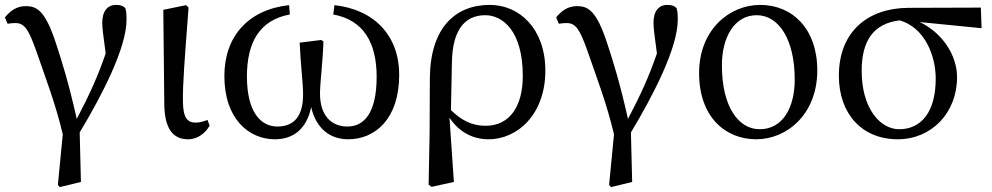

<svg xmlns="http://www.w3.org/2000/svg" viewBox="-20 -554 4045 783"><path d="M11 -457C21 -459 33 -460 42 -460C80 -460 96 -436 129 -343C164 -241 207 -130 236 -6L216 200L224 209L310 188L305 -14C396 -165 496 -359 496 -473C496 -497 495 -508 491 -521C483 -529 474 -534 453 -534C419 -534 397 -509 397 -461C397 -439 401 -411 411 -336C379 -243 346 -170 293 -69C261 -213 230 -312 207 -381C164 -511 130 -529 85 -529C48 -529 22 -510 0 -483Z M747 14C788 14 819 -13 835 -42L826 -65C812 -59 795 -54 778 -54C746 -54 727 -71 726 -138C725 -214 732 -298 749 -523L739 -533L646 -514L650 -130C651 -31 684 14 747 14Z M1339 -495C1464 -472 1516 -378 1516 -241C1516 -89 1462 -38 1397 -38C1332 -38 1285 -82 1285 -172C1285 -216 1297 -308 1299 -385L1290 -391L1202 -380C1206 -289 1216 -216 1216 -169C1216 -81 1180 -38 1111 -38C1042 -38 987 -99 987 -242C987 -379 1037 -472 1162 -495L1159 -533C992 -515 895 -405 895 -244C895 -68 996 14 1101 14C1173 14 1230 -25 1249 -117C1269 -30 1326 14 1400 14C1508 14 1608 -67 1608 -249C1608 -407 1508 -515 1344 -533Z M1960 -41C1904 -41 1861 -64 1819 -105C1820 -144 1823 -309 1823 -300C1825 -424 1870 -492 1959 -492C2029 -492 2112 -429 2112 -244C2112 -125 2062 -41 1960 -41ZM1732 -11 1728 199 1740 208 1831 188 1813 -74C1853 -14 1910 14 1972 14C2092 14 2204 -89 2204 -266C2204 -437 2098 -534 1978 -534C1834 -534 1734 -438 1733 -233Z M2259 -457C2269 -459 2281 -460 2290 -460C2328 -460 2344 -436 2377 -343C2412 -241 2455 -130 2484 -6L2464 200L2472 209L2558 188L2553 -14C2644 -165 2744 -359 2744 -473C2744 -497 2743 -508 2739 -521C2731 -529 2722 -534 2701 -534C2667 -534 2645 -509 2645 -461C2645 -439 2649 -411 2659 -336C2627 -243 2594 -170 2541 -69C2509 -213 2478 -312 2455 -381C2412 -511 2378 -529 2333 -529C2296 -529 2270 -510 2248 -483Z M3064 14C3189 14 3313 -88 3313 -267C3313 -438 3210 -534 3080 -534C2955 -534 2831 -433 2831 -256C2831 -77 2938 14 3064 14ZM3078 -27C2993 -27 2924 -116 2924 -288C2924 -399 2973 -492 3066 -492C3155 -492 3221 -395 3221 -229C3221 -118 3174 -27 3078 -27Z M3647 -27C3568 -27 3494 -114 3494 -265C3494 -388 3542 -458 3649 -471C3750 -442 3796 -329 3796 -233C3796 -95 3735 -27 3647 -27ZM3983 -439 3980 -523 3684 -522C3520 -521 3401 -426 3401 -245C3401 -88 3497 14 3641 14C3780 14 3883 -95 3883 -239C3883 -331 3821 -421 3731 -464Z"/></svg>

Font: Noto Serif CJK JP Medium
Style: Regular
Weight: 500
Designer: Ryoko NISHIZUKA 西塚涼子 (kana & ideographs); Frank Grießhammer (Latin, Greek & Cyrillic); Wenlong ZHANG 张文龙 (bopomofo); San
Foundry: Adobe Systems Incorporated
Version: Version 1.000;PS 1;hotconv 16.6.53;makeotf.lib2.5.65590